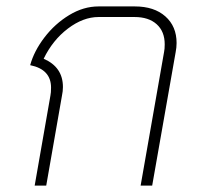

<svg xmlns="http://www.w3.org/2000/svg" viewBox="-20 -578 630 598"><path d="M137 -280Q139 -289 139 -305Q139 -362 74 -375Q86 -419 118.5 -461.5Q151 -504 195.5 -531Q240 -558 287 -558H400Q460 -558 495 -527Q530 -496 530 -444Q530 -430 527 -415L454 0H418L491 -416Q493 -425 493 -440Q493 -480 468 -502.5Q443 -525 399 -525H287Q239 -525 191.5 -489Q144 -453 116 -395Q176 -369 176 -307Q176 -294 173 -280L124 0H88Z"/></svg>

Font: Bai Jamjuree ExtraLight
Style: Italic
Weight: 275
Italic angle: -10°
Version: Version 1.000; ttfautohint (v1.6)